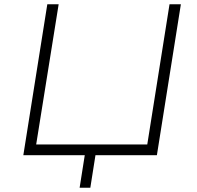

<svg xmlns="http://www.w3.org/2000/svg" viewBox="-20 -725 919 897"><path d="M352 152 376 0H89L201 -705H254L149 -50H668L772 -705H825L713 0H426L402 152Z"/></svg>

Font: Nunito Sans 7pt SemiExpanded ExtraLight
Style: Italic
Weight: 250
Width: 6
Italic angle: -9°
Designer: Vernon Adams
Foundry: Vernon Adams
Version: Version 3.101;gftools[0.9.27]